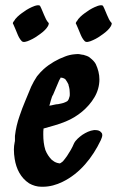

<svg xmlns="http://www.w3.org/2000/svg" viewBox="-20 -707 446 732"><path d="M338 -211C322 -209 308 -202 294 -193C283 -185 268 -173 262 -160C255 -143 246 -128 236 -113C231 -106 226 -99 220 -92L212 -86C211 -85 208 -84 207 -84L198 -86C191 -88 184 -92 178 -97C167 -108 159 -120 153 -135C147 -154 145 -174 145 -194C145 -202 145 -210 146 -217C173 -225 203 -232 231 -244C275 -262 316 -295 340 -336C352 -356 359 -380 359 -404C359 -424 354 -444 345 -463C340 -472 333 -479 324 -486C317 -493 307 -495 298 -498C292 -498 284 -501 277 -501C271 -501 267 -500 263 -500C252 -499 239 -496 229 -492C199 -481 171 -465 147 -444C138 -436 129 -426 121 -416C112 -402 106 -392 99 -377C84 -339 67 -303 55 -266C46 -241 40 -215 37 -189V-171C37 -167 36 -166 36 -165C34 -155 33 -146 33 -137C33 -125 34 -113 36 -101C42 -63 59 -29 91 -8C105 0 121 5 138 5H143C169 5 195 -2 219 -14C285 -46 333 -107 364 -172C367 -179 370 -186 370 -192C370 -196 369 -199 366 -202C361 -209 352 -211 344 -211ZM246 -344C246 -339 243 -334 242 -329L239 -324C238 -321 230 -318 228 -317C220 -313 210 -312 202 -310C192 -310 178 -305 168 -304C169 -304 177 -341 182 -345L207 -404C210 -404 210 -409 210 -410C211 -411 212 -411 213 -411C215 -411 218 -410 219 -410C223 -409 226 -407 229 -405C234 -398 238 -392 241 -385C241 -381 242 -381 242 -380C245 -370 246 -361 246 -352ZM388 -650C383 -661 379 -673 373 -684C372 -686 369 -687 366 -687C360 -687 354 -685 351 -684C338 -679 324 -672 312 -663C300 -655 288 -646 279 -635C277 -633 277 -632 277 -632C277 -632 275 -629 275 -629C272 -625 269 -622 269 -618C269 -617 270 -615 271 -614C276 -604 280 -592 285 -581C289 -571 294 -559 303 -550C305 -548 308 -547 311 -547C316 -547 321 -549 325 -550C338 -555 352 -562 364 -571C376 -579 388 -588 397 -599C399 -601 406 -611 406 -617C406 -618 406 -619 405 -620C397 -628 393 -639 388 -650ZM148 -650C143 -661 139 -673 133 -684C132 -686 129 -687 126 -687C120 -687 114 -685 111 -684C98 -679 84 -672 72 -663C60 -655 48 -646 39 -635C37 -633 37 -632 37 -632C37 -632 35 -629 35 -629C32 -625 29 -622 29 -618C29 -617 30 -615 31 -614C36 -604 40 -592 45 -581C49 -571 54 -559 63 -550C65 -548 68 -547 71 -547C76 -547 81 -549 85 -550C98 -555 112 -562 124 -571C136 -579 148 -588 157 -599C159 -601 166 -611 166 -617C166 -618 166 -619 165 -620C157 -628 153 -639 148 -650Z"/></svg>

Font: Petaluma Script
Style: Regular
Weight: 400
Designer: Daniel Spreadbury
Foundry: Steinberg Media Technologies GmbH
Version: Version 1.10